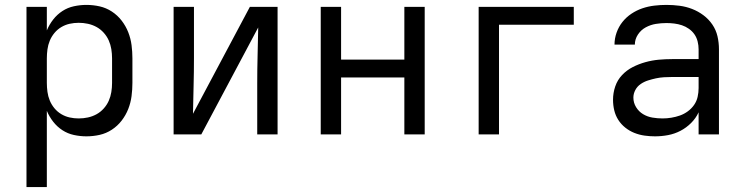

<svg xmlns="http://www.w3.org/2000/svg" viewBox="-20 -548 3040 783"><path d="M88 215V-520H171V-424Q181 -448 197 -468.5Q213 -489 234.5 -503Q256 -517 281.5 -522.5Q307 -528 332 -528Q360 -528 386.5 -522Q413 -516 436 -501Q459 -486 476 -464Q493 -442 503 -416.5Q513 -391 516.5 -364Q520 -337 520 -310V-210Q520 -183 516.5 -156Q513 -129 503 -103.5Q493 -78 476 -56Q459 -34 436 -19Q413 -4 386.5 2Q360 8 332 8Q307 8 281.5 2.5Q256 -3 234.5 -17Q213 -31 197 -51.5Q181 -72 171 -96V215ZM301 -65Q320 -65 338.5 -69Q357 -73 373.5 -82Q390 -91 403 -105.5Q416 -120 423.5 -137Q431 -154 434 -172.5Q437 -191 437 -210V-310Q437 -329 434 -347.5Q431 -366 423.5 -383Q416 -400 403 -414.5Q390 -429 373.5 -438Q357 -447 338.5 -451Q320 -455 301 -455Q282 -455 264 -451Q246 -447 230 -437.5Q214 -428 202 -413.5Q190 -399 183 -382Q176 -365 173.5 -346.5Q171 -328 171 -310V-210Q171 -192 173.5 -173.5Q176 -155 183 -138Q190 -121 202 -106.5Q214 -92 230 -82.5Q246 -73 264 -69Q282 -65 301 -65Z M688 0V-520H771V-312Q771 -255 769.5 -198Q768 -141 767 -84L999 -520H1112V0H1029V-208Q1029 -265 1030.5 -322Q1032 -379 1033 -436L801 0Z M1288 0V-520H1371V-305H1629V-520H1712V0H1629V-232H1371V0Z M1932 0V-520H2320V-447H2015V0Z M2651 8Q2630 8 2608.5 5Q2587 2 2567 -6Q2547 -14 2530 -27.5Q2513 -41 2501.5 -59Q2490 -77 2485 -98Q2480 -119 2480 -141Q2480 -169 2489 -195.5Q2498 -222 2517 -242Q2536 -262 2560.5 -274.5Q2585 -287 2612 -294.5Q2639 -302 2666.5 -304.5Q2694 -307 2721 -307H2829V-347Q2829 -363 2825 -379Q2821 -395 2812 -408Q2803 -421 2789.5 -430.5Q2776 -440 2761 -445Q2746 -450 2730 -452Q2714 -454 2698 -454Q2676 -454 2654.5 -450.5Q2633 -447 2613.5 -436.5Q2594 -426 2581.5 -407Q2569 -388 2569 -366H2486Q2486 -391 2494.5 -415Q2503 -439 2518.5 -458.5Q2534 -478 2555 -492Q2576 -506 2599.5 -514Q2623 -522 2648 -525Q2673 -528 2698 -528Q2725 -528 2751.5 -524.5Q2778 -521 2802.5 -511.5Q2827 -502 2848.5 -486Q2870 -470 2885 -448Q2900 -426 2906 -400Q2912 -374 2912 -347V0H2829V-90Q2818 -66 2798.5 -46.5Q2779 -27 2755 -14.5Q2731 -2 2704.5 3Q2678 8 2651 8ZM2682 -65Q2700 -65 2718 -68Q2736 -71 2753 -77Q2770 -83 2785 -94Q2800 -105 2810.5 -120Q2821 -135 2825 -153Q2829 -171 2829 -189V-234H2721Q2705 -234 2688 -233Q2671 -232 2655 -228.5Q2639 -225 2623 -220Q2607 -215 2593 -205.5Q2579 -196 2571 -181Q2563 -166 2563 -150Q2563 -129 2574 -111Q2585 -93 2602.5 -82.5Q2620 -72 2640.5 -68.5Q2661 -65 2682 -65Z"/></svg>

Font: Iosevka SS04 Extended
Style: Regular
Weight: 400
Width: 7
Monospace: yes
Designer: Belleve Invis
Foundry: Belleve Invis
Version: Version 19.0.0; ttfautohint (v1.8.4)